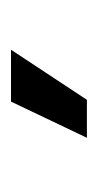

<svg xmlns="http://www.w3.org/2000/svg" viewBox="69 -870 184 363"><g transform="rotate(-90 161.5 -689.0)"><path d="M82 -617.2 150.4 -760.7H248.5L153.8 -617.2Z"/></g></svg>

Font: Adwaita Sans
Style: Regular
Weight: 400
Designer: Rasmus Andersson
Foundry: rsms
Version: Version 4.001;git-9221beed3